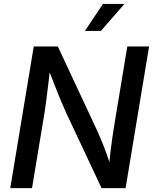

<svg xmlns="http://www.w3.org/2000/svg" viewBox="-20 -966 787 986"><path d="M32.7 0 153.3 -727.5H276.9L480 -293Q488.3 -274.9 500.2 -246.3Q512.2 -217.8 525.4 -181.2Q538.6 -144.5 550.8 -102.5L538.6 -97.2Q541.5 -135.7 546.1 -175.5Q550.8 -215.3 555.7 -250.5Q560.5 -285.6 564.5 -309.1L633.8 -727.5H745.6L625 0H501.5L318.8 -388.7Q306.6 -416 293.2 -447.5Q279.8 -479 263.4 -521.5Q247.1 -564 224.1 -623L239.3 -627.9Q232.4 -570.8 226.8 -524.7Q221.2 -478.5 216.8 -444.3Q212.4 -410.2 209 -389.2L144.5 0ZM416 -807.1 508.8 -945.8H619.1L498 -807.1Z"/></svg>

Font: Inter 18pt Medium
Style: Italic
Weight: 500
Italic angle: -9.3988°
Designer: Rasmus Andersson
Foundry: rsms
Version: Version 4.001;git-66647c0bb